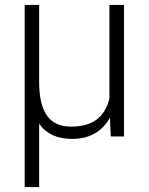

<svg xmlns="http://www.w3.org/2000/svg" viewBox="-20 -548 597 771"><path d="M137.2 -528.3V-217.8Q137.2 -129.9 168 -84.7Q198.7 -39.6 265.6 -39.6Q330.1 -39.6 367.7 -67.6Q405.3 -95.7 419.4 -152.3V-528.3H478V0H424.8L421.4 -75.2Q373.5 9.8 269.5 9.8Q179.7 9.8 137.2 -51.3V203.1H79.1V-528.3Z"/></svg>

Font: Vazir Thin FD
Style: Thin-FD
Weight: 100
Designer: Saber Rastikerdar
Foundry: Saber Rastikerdar
Version: Version 30.0.0